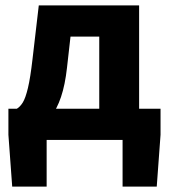

<svg xmlns="http://www.w3.org/2000/svg" viewBox="-20 -516 624 708"><path d="M152 0V172H25L11 -19V-115H572V-19L558 172H432V0ZM346 -43V-381H240L227 -266Q220 -203 205 -158.5Q190 -114 167.5 -86Q145 -58 116.5 -44.5Q88 -31 54 -30L42 -115Q54 -122 64 -138Q74 -154 83 -191.5Q92 -229 100 -299L123 -496H493V-43Z"/></svg>

Font: Source Sans 3
Style: Bold
Weight: 700
Designer: Paul D. Hunt
Foundry: Adobe
Version: Version 3.052;hotconv 1.1.0;makeotfexe 2.6.0